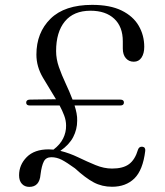

<svg xmlns="http://www.w3.org/2000/svg" viewBox="-20 -738 662 770"><path d="M56.5 -35Q56.5 -77 87.2 -108Q118 -139 175 -139Q184.5 -139 194.5 -138Q221 -158 233.2 -182.8Q245.5 -207.5 245 -234.5Q245 -254.5 237.5 -274.5Q230 -294.5 219 -315H99.5Q85 -315 85 -326.5Q85 -338 99.5 -338.5L204.5 -340Q178.5 -382 152.2 -426.5Q126 -471 126 -519Q126 -607 182.5 -662.8Q239 -718.5 349.5 -718.5Q421.5 -718.5 467.8 -695.8Q514 -673 536.2 -634.8Q558.5 -596.5 558.5 -550Q558.5 -523.5 547.5 -507Q536.5 -490.5 516.5 -490.5Q497 -490.5 484.8 -504.5Q472.5 -518.5 472.5 -543.5V-572.5Q472.5 -631 438 -663Q403.5 -695 343 -695Q275.5 -695 240.2 -652.2Q205 -609.5 205 -533Q205 -501.5 216.2 -469.2Q227.5 -437 243 -404Q258.5 -371 271 -338.5H462.5Q477 -338.5 477 -327Q477 -315 462.5 -315H279Q284 -299.5 287 -284Q290 -268.5 289.5 -253.5Q289.5 -219 273.5 -188.2Q257.5 -157.5 222 -133Q258.5 -124 293.8 -107Q329 -90 363 -76Q397 -62 429.5 -62Q473.5 -62 497.5 -79.8Q521.5 -97.5 533.5 -138Q538 -151 551 -149.5Q564 -148 562.5 -133Q553 -55.5 518.8 -22.2Q484.5 11 429.5 11Q389 11 356 -6.5Q323 -24 280.5 -63Q248 -86.5 227.8 -97Q207.5 -107.5 186 -107.5Q164.5 -107.5 155.8 -90.5Q147 -73.5 142.5 -38Q138.5 11.5 97.5 11.5Q79 11.5 67.8 -0.8Q56.5 -13 56.5 -35Z"/></svg>

Font: Fraunces 9pt S000 Light
Style: Regular
Weight: 300
Version: Version 1.000; ttfautohint (v1.8.3)